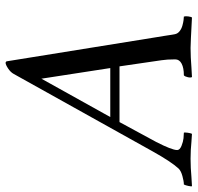

<svg xmlns="http://www.w3.org/2000/svg" viewBox="-88 -657 690 670"><g transform="rotate(-90 257.0 -322.0)"><path d="M329.1 -25.4Q355 -25.4 369.9 -33.2Q384.8 -41 384.8 -55.7Q384.8 -85 381.8 -103.5L360.4 -250H166Q119.6 -165 96.7 -122.1Q68.4 -66.9 68.4 -48.8Q68.4 -39.6 83 -33.7Q97.7 -27.8 109.6 -26.6Q121.6 -25.4 128.9 -25.4Q130.4 -23.4 128.9 -12.5Q127.4 -1.5 125 2.9Q111.8 2.4 96.9 1Q82 -0.5 68.8 -1.2Q55.7 -2 38.1 -2Q19.5 -2 5.6 -1.2Q-8.3 -0.5 -25.1 1Q-42 2.4 -57.6 2.9Q-59.1 1 -56.9 -9.5Q-54.7 -20 -51.8 -25.4Q-40.5 -25.4 -22.2 -30.5Q-3.9 -35.6 3.9 -43.9Q27.8 -69.8 64.5 -135.7L334 -619.1Q339.8 -629.9 353 -638.7Q366.2 -647.5 373 -647.5Q375 -647.5 377.9 -644.5L461.9 -123Q464.4 -109.4 467 -91.8Q469.7 -74.2 470.9 -66.4Q472.2 -58.6 472.7 -56.6Q474.6 -46.9 483.4 -40Q492.2 -33.2 503.4 -30.3Q514.6 -27.3 522.2 -26.4Q529.8 -25.4 534.2 -25.4Q536.1 -19.5 534.7 -9.8Q533.2 0 531.2 2.9Q440.9 -2 424.8 -2Q406.2 -2 391.1 -1.2Q376 -0.5 357.2 1Q338.4 2.4 323.2 2.9Q320.3 -1 322.5 -11.2Q324.7 -21.5 329.1 -25.4ZM183.6 -282.2H354.5L317.4 -522.5Z"/></g></svg>

Font: Crimson
Style: Italic
Weight: 400
Italic angle: -11°
Version: Version 0.8